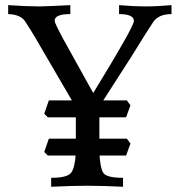

<svg xmlns="http://www.w3.org/2000/svg" viewBox="-20 -713 675 733"><path d="M449.7 0Q370.1 -3.9 312 -3.9Q261.7 -3.9 175.3 0V-34.2Q237.8 -34.2 252.2 -54.2Q266.6 -74.2 269.5 -131.8V-303.7L115.7 -567.4Q92.8 -606.4 75.4 -632.1Q58.1 -657.7 11.2 -659.2V-693.4Q82.5 -688.5 131.8 -688.5Q175.3 -689.5 248.5 -693.4V-659.2Q188.5 -659.2 188.5 -633.8Q188.5 -625.5 220.7 -565.4L335.9 -357.9Q491.2 -611.3 491.2 -632.8Q491.2 -659.2 434.6 -659.2V-693.4Q492.2 -688.5 533.2 -688.5Q581.5 -688.5 634.8 -693.4V-659.2Q585.4 -659.2 564.9 -628.9Q544.4 -598.6 479 -492.7L359.4 -306.6V-129.9Q362.3 -72.3 374.3 -53.2Q386.2 -34.2 449.7 -34.2ZM461.4 -119.1H162.6L148.9 -132.8L166.5 -183.6H464.4L478 -165ZM461.4 -265.1H162.6L148.9 -278.8L166.5 -329.6H464.4L478 -311Z"/></svg>

Font: Almanac
Style: Regular
Weight: 400
Designer: Eden's Almanac
Version: Version 3.501;March 28, 2021;FontCreator 13.0.0.2683 64-bit